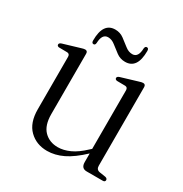

<svg xmlns="http://www.w3.org/2000/svg" viewBox="-140 -679 759 796"><g transform="rotate(30 239.5 -281.0)"><path d="M74 -122V-372.5Q74 -386.5 62 -387.5L21.5 -388Q12.5 -389.5 12.5 -397Q12.5 -404 23.5 -407.5L100.5 -430.5Q114 -435 120.5 -435Q132.5 -435 132.5 -421.5V-132.5Q132.5 -79 158 -53Q183.5 -27 224 -27Q251 -27 280.8 -40.5Q310.5 -54 343 -85L351.5 -92.5V-372.5Q351.5 -386.5 339.5 -387.5L299.5 -388Q290 -389.5 290 -397Q290 -404 301.5 -407.5L378 -430.5Q391.5 -435 398 -435Q410 -435 410 -421.5V-45.5Q410 -27 427.5 -24L456.5 -19.5Q466.5 -17 466.5 -9Q466.5 0 455 0H378.5Q352 0 352 -29.5V-71Q306.5 -28 268.5 -9.8Q230.5 8.5 193 8.5Q141.5 8.5 107.8 -24.5Q74 -57.5 74 -122ZM288.5 -473Q265 -473 246.8 -486.5Q228.5 -500 212 -513.2Q195.5 -526.5 178 -526.5Q149.5 -526.5 148 -482Q147 -471 139 -471Q130 -471 130 -484Q130 -569 188 -569Q211 -569 229.2 -555.5Q247.5 -542 264 -528.8Q280.5 -515.5 298.5 -515.5Q327 -515.5 328 -560Q329.5 -571 337.5 -571Q346.5 -571 346.5 -558Q346.5 -473 288.5 -473Z"/></g></svg>

Font: Fraunces 144pt Soft Light
Style: Regular
Weight: 300
Version: Version 1.000;[0bf87f6ff]